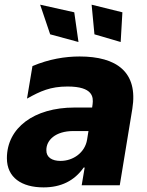

<svg xmlns="http://www.w3.org/2000/svg" viewBox="-20 -795 629 824"><path d="M316.8 -614.7 298.7 -742.2 152.3 -774.9 195.3 -647.7ZM497.9 -614.7 505.3 -742.2 373.2 -774.9 385.3 -647.7ZM166.9 9.2C241.5 9.2 299 -18.8 339.1 -76H343.4L330.6 0H494L547.9 -328.1C573.5 -485.8 480.5 -552.6 321.7 -552.6C259.2 -552.6 190.7 -541.5 119.3 -511.4L95.9 -371.8C153.1 -403.8 196.4 -423.7 269.9 -423.7C380.3 -423.7 380.7 -377.1 377.5 -348.7L375.4 -333.5H299.7C126.1 -333.5 9.6 -246.4 9.6 -116.1C9.6 -33 72.8 9.2 166.9 9.2ZM239.7 -104.4C203.1 -104.4 178.3 -120 179 -150.6C178.3 -193.2 218 -232.6 294.7 -232.6H359.7L353.7 -195.3C344.5 -139.9 294 -104.4 239.7 -104.4Z"/></svg>

Font: TID UI Extra Bold
Style: Italic
Weight: 800
Italic angle: -9.39999°
Designer: The TID Project Authors
Foundry: Bakken & Bæck
Version: Version 1.001;hotconv 1.0.109;makeotfexe 2.5.65596